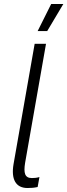

<svg xmlns="http://www.w3.org/2000/svg" viewBox="-20 -940 338 964"><path d="M118 4C137 4 150 3 169 -1L178 -51C164 -47 153 -46 140 -46C104 -46 98 -72 106 -122L211 -720H154L48 -116C35 -40 59 4 118 4ZM298 -920H237L169 -784H217Z"/></svg>

Font: Fixel Text 20240404 Light
Style: Italic
Weight: 300
Width: 4
Italic angle: -10°
Designer: AlfaBravo + MacPaw
Foundry: Kyrylo Tkachov, Marchela Mozhyna, Serhii Makarenko, Maria Weinstein, Zakhar Kryvoshyya
Version: Version 1.211;Glyphs 3.2 (3225)